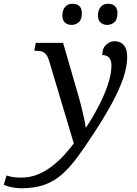

<svg xmlns="http://www.w3.org/2000/svg" viewBox="-182 -765 730 1025"><path d="M-68 240Q-93 240 -118 235Q-143 230 -162 222L-147 172Q-135 176 -117.5 179.5Q-100 183 -69 183Q-20 183 21.5 165.5Q63 148 98 120.5Q133 93 161.5 61.5Q190 30 212 1L80 -441Q74 -461 65.5 -472.5Q57 -484 44 -489Q31 -494 11 -494H1L9 -536H155L233 -266Q241 -240 250 -204Q259 -168 266.5 -135Q274 -102 275 -85H278Q316 -143 346.5 -202Q377 -261 395 -316.5Q413 -372 413 -417Q413 -431 408.5 -443.5Q404 -456 393.5 -463.5Q383 -471 364 -471Q364 -507 384.5 -526Q405 -545 429 -545Q461 -545 479 -524Q497 -503 497 -461Q497 -409 475.5 -346.5Q454 -284 414.5 -211.5Q375 -139 321 -57Q272 19 230.5 75Q189 131 147 167.5Q105 204 53.5 222Q2 240 -68 240ZM391 -632Q369 -632 355 -644.5Q341 -657 341 -682Q341 -711 355.5 -728Q370 -745 395 -745Q417 -745 431 -733Q445 -721 445 -695Q445 -660 428 -646Q411 -632 391 -632ZM201 -632Q179 -632 165 -644.5Q151 -657 151 -682Q151 -711 165.5 -728Q180 -745 205 -745Q227 -745 241 -733Q255 -721 255 -695Q255 -660 238 -646Q221 -632 201 -632Z"/></svg>

Font: Noto Serif
Style: Italic
Weight: 400
Italic angle: -12°
Designer: Monotype Design Team
Foundry: Monotype Imaging Inc.
Version: Version 2.013